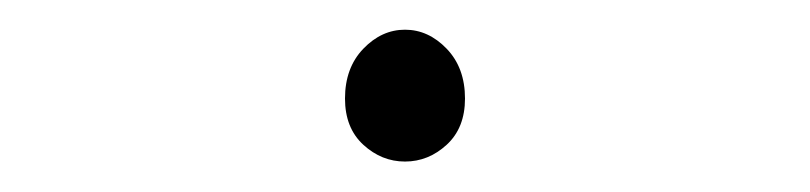

<svg xmlns="http://www.w3.org/2000/svg" viewBox="-20 -96 540 128"><path d="M210 -30.3Q210 -50.8 222.2 -63.5Q234.4 -76.2 250 -76.2Q265.6 -76.2 277.8 -63.5Q290 -50.8 290 -30.3Q290 -10.7 277.8 0.5Q265.6 11.7 250 11.7Q234.4 11.7 222.2 0.5Q210 -10.7 210 -30.3Z"/></svg>

Font: Gen Shin Gothic Monospace ExtraLight
Style: Regular
Weight: 200
Designer: [Source Han Sans]
Ryoko NISHIZUKA  (kana & ideographs); Paul D. Hunt (Latin, Greek & Cyrillic); Wenlong ZHANG  (bopomofo
Version: Version 1.002.20150607